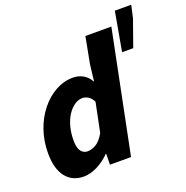

<svg xmlns="http://www.w3.org/2000/svg" viewBox="-138 -898 1002 1036"><g transform="rotate(-20 363.0 -380.0)"><path d="M170 12Q104 12 67 -35.5Q30 -83 30 -171Q30 -242 51.5 -303.5Q73 -365 110.5 -411.5Q148 -458 195.5 -484Q243 -510 295 -510Q328 -510 354 -494.5Q380 -479 394 -452H396L407 -546L436 -698H585L444 0H323L324 -63H322Q289 -29 248 -8.5Q207 12 170 12ZM235 -109Q258 -109 283.5 -123.5Q309 -138 332 -179L366 -346Q355 -369 338.5 -379Q322 -389 306 -389Q282 -389 260 -374Q238 -359 220.5 -332.5Q203 -306 193 -269.5Q183 -233 183 -190Q183 -147 197.5 -128Q212 -109 235 -109ZM592 -548 632 -772H726L710 -700L656 -548Z"/></g></svg>

Font: Source Sans 3 ExtraBold
Style: Italic
Weight: 800
Italic angle: -11°
Version: Version 3.052;hotconv 1.1.0;makeotfexe 2.6.0